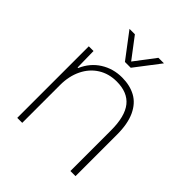

<svg xmlns="http://www.w3.org/2000/svg" viewBox="-200 -854 981 981"><g transform="rotate(45 290.5 -363.5)"><path d="M85 -517H119L121 -400H125Q151 -460 202.5 -492.5Q254 -525 318 -525Q375 -525 417 -502Q459 -479 482.5 -428.5Q506 -378 506 -300V0H469V-294Q469 -395 430.5 -443Q392 -491 313 -491Q256 -491 212.5 -463.5Q169 -436 145 -386.5Q121 -337 121 -274V0H85ZM169 -727H208L293 -615L378 -727H418L314 -591H272Z"/></g></svg>

Font: Mona Sans VF XLt
Style: Regular
Weight: 200
Designer: Deni Anggara
Foundry: GitHub
Version: Version 2.000;Glyphs 3.2.3 (3260)